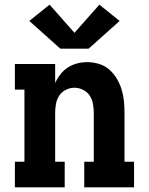

<svg xmlns="http://www.w3.org/2000/svg" viewBox="-20 -805 640 825"><path d="M44 0V-110H85V-420H44V-530H217V-448Q226 -468 239.5 -485.5Q253 -503 271.5 -515Q290 -527 311.5 -532.5Q333 -538 354 -538Q380 -538 405 -530.5Q430 -523 449 -506.5Q468 -490 481.5 -467.5Q495 -445 502.5 -420.5Q510 -396 512.5 -371Q515 -346 515 -320V-110H556V0H342V-110H383V-320Q383 -339 379.5 -358.5Q376 -378 365.5 -394Q355 -410 337 -419Q319 -428 300 -428Q281 -428 263 -419Q245 -410 234.5 -394Q224 -378 220.5 -358.5Q217 -339 217 -320V-110H258V0ZM239 -596 220 -613 106 -715 193 -785 300 -664 407 -785 494 -715 361 -596Z"/></svg>

Font: Iosevka Curly Slab XBdEx
Style: Regular
Weight: 800
Width: 7
Monospace: yes
Designer: Belleve Invis
Foundry: Belleve Invis
Version: Version 11.0.0; ttfautohint (v1.8.3)